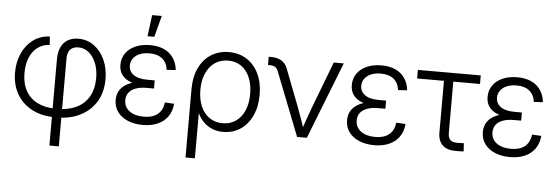

<svg xmlns="http://www.w3.org/2000/svg" viewBox="-56 -914 3772 1298"><g transform="rotate(5 1830.5 -265.5)"><path d="M313 204.1V-381.3Q313 -431.2 329.1 -464.6Q345.2 -498 375.2 -515.4Q405.3 -532.7 446.3 -532.7Q506.3 -532.7 552.7 -498.8Q599.1 -464.8 625.5 -406.7Q651.9 -348.6 651.9 -275.4Q651.9 -187 613 -123Q574.2 -59.1 505.4 -24.4Q436.5 10.3 346.2 10.3H333.5Q244.6 10.3 178.2 -24.2Q111.8 -58.6 75.2 -121.3Q38.6 -184.1 38.6 -269Q38.6 -339.8 64.9 -398.2Q91.3 -456.5 139.2 -492.2Q187 -527.8 252 -530.8L255.9 -473.6Q207 -471.2 172.6 -444.3Q138.2 -417.5 120.4 -372.6Q102.5 -327.6 102.5 -271Q102.5 -198.7 130.6 -148.9Q158.7 -99.1 210.7 -73.5Q262.7 -47.9 333.5 -47.9H346.2Q419.4 -47.9 473.9 -74Q528.3 -100.1 558.3 -151.6Q588.4 -203.1 588.4 -277.3Q588.4 -334.5 570.6 -378.9Q552.7 -423.3 522 -448.7Q491.2 -474.1 450.7 -474.1Q427.7 -474.1 411.1 -465.1Q394.5 -456.1 385.7 -438Q377 -419.9 377 -392.1V204.1Z M929.7 10.3Q872.1 10.3 827.6 -8.3Q783.2 -26.9 757.8 -61.3Q732.4 -95.7 732.4 -142.1Q732.4 -175.3 745.8 -200.9Q759.3 -226.6 785.2 -244.4Q811 -262.2 848.4 -271.5Q885.7 -280.8 934.1 -280.8H983.9V-241.7H932.6Q892.6 -241.7 861.8 -231Q831.1 -220.2 814.2 -199Q797.4 -177.7 797.4 -146Q797.4 -100.6 833.5 -73.2Q869.6 -45.9 931.2 -45.9Q972.7 -45.9 1001.2 -58.8Q1029.8 -71.8 1045.7 -95.9Q1061.5 -120.1 1065.4 -154.3L1128.4 -150.9Q1124 -99.1 1098.4 -63.2Q1072.8 -27.3 1029.5 -8.5Q986.3 10.3 929.7 10.3ZM937 -253.9Q889.2 -253.9 852.8 -262.5Q816.4 -271 792.2 -287.4Q768.1 -303.7 755.9 -327.4Q743.7 -351.1 743.7 -381.8Q743.7 -426.8 767.3 -460.4Q791 -494.1 833.7 -512.9Q876.5 -531.7 932.6 -531.7Q988.3 -531.7 1028.1 -513.2Q1067.9 -494.6 1091.3 -460.2Q1114.7 -425.8 1119.6 -378.9L1058.1 -375Q1052.7 -422.4 1020.8 -449.2Q988.8 -476.1 932.6 -476.1Q876 -476.1 841.8 -449.7Q807.6 -423.3 807.6 -381.8Q807.6 -343.8 839.8 -320.3Q872.1 -296.9 936.5 -296.9H983.9V-253.9ZM909.7 -590.3 928.2 -734.9H993.7L955.6 -590.3Z M1236.8 204.1V-261.7Q1236.8 -343.3 1265.9 -403.8Q1294.9 -464.4 1346.9 -497.8Q1398.9 -531.2 1467.8 -531.2Q1537.1 -531.2 1589.1 -497.8Q1641.1 -464.4 1670.2 -403.6Q1699.2 -342.8 1699.2 -261.2Q1699.2 -180.2 1670.7 -119.1Q1642.1 -58.1 1591.6 -24.2Q1541 9.8 1474.6 9.8Q1432.6 9.8 1398.9 -4.4Q1365.2 -18.6 1341.1 -43Q1316.9 -67.4 1302.2 -98.6H1300.3V204.1ZM1466.3 -48.3Q1517.6 -48.3 1555.4 -74.7Q1593.3 -101.1 1614 -148.9Q1634.8 -196.8 1634.8 -261.2Q1634.8 -325.2 1614.5 -373Q1594.2 -420.9 1556.6 -447.3Q1519 -473.6 1467.8 -473.6Q1416 -473.6 1377.4 -446.8Q1338.9 -419.9 1317.9 -372.3Q1296.9 -324.7 1296.9 -261.2Q1296.9 -196.8 1317.6 -148.9Q1338.4 -101.1 1376.5 -74.7Q1414.6 -48.3 1466.3 -48.3Z M1976.1 0 1807.1 -430.7Q1799.3 -450.7 1785.9 -459Q1772.5 -467.3 1749.5 -467.3H1737.8V-523.4H1751Q1795.4 -523.4 1824 -506.6Q1852.5 -489.7 1865.7 -455.1L1963.4 -201.2Q1978.5 -161.6 1991.9 -122.6Q2005.4 -83.5 2018.6 -44.9H2001.5Q2015.1 -83.5 2028.6 -122.8Q2042 -162.1 2056.6 -201.2L2179.2 -522.5H2247.1L2042.5 0Z M2500 10.3Q2442.4 10.3 2397.9 -8.3Q2353.5 -26.9 2328.1 -61.3Q2302.7 -95.7 2302.7 -142.1Q2302.7 -175.3 2316.2 -200.9Q2329.6 -226.6 2355.5 -244.4Q2381.3 -262.2 2418.7 -271.5Q2456.1 -280.8 2504.4 -280.8H2554.2V-241.7H2502.9Q2462.9 -241.7 2432.1 -231Q2401.4 -220.2 2384.5 -199Q2367.7 -177.7 2367.7 -146Q2367.7 -100.6 2403.8 -73.2Q2439.9 -45.9 2501.5 -45.9Q2543 -45.9 2571.5 -58.8Q2600.1 -71.8 2616 -95.9Q2631.8 -120.1 2635.7 -154.3L2698.7 -150.9Q2694.3 -99.1 2668.7 -63.2Q2643.1 -27.3 2599.9 -8.5Q2556.6 10.3 2500 10.3ZM2507.3 -253.9Q2459.5 -253.9 2423.1 -262.5Q2386.7 -271 2362.5 -287.4Q2338.4 -303.7 2326.2 -327.4Q2314 -351.1 2314 -381.8Q2314 -426.8 2337.6 -460.4Q2361.3 -494.1 2404.1 -512.9Q2446.8 -531.7 2502.9 -531.7Q2558.6 -531.7 2598.4 -513.2Q2638.2 -494.6 2661.6 -460.2Q2685.1 -425.8 2689.9 -378.9L2628.4 -375Q2623 -422.4 2591.1 -449.2Q2559.1 -476.1 2502.9 -476.1Q2446.3 -476.1 2412.1 -449.7Q2377.9 -423.3 2377.9 -381.8Q2377.9 -343.8 2410.2 -320.3Q2442.4 -296.9 2506.8 -296.9H2554.2V-253.9Z M3056.6 1Q2995.1 2 2963.6 -27.3Q2932.1 -56.6 2932.1 -113.3V-464.4H2750V-522.5H3176.8V-464.4H2995.6V-118.7Q2995.6 -84.5 3010.7 -69.3Q3025.9 -54.2 3060.5 -54.7Q3071.3 -54.7 3082 -55.2Q3092.8 -55.7 3103 -56.2L3106.4 -0.5Q3094.7 0 3082 0.5Q3069.3 1 3056.6 1Z M3421.4 10.3Q3363.8 10.3 3319.3 -8.3Q3274.9 -26.9 3249.5 -61.3Q3224.1 -95.7 3224.1 -142.1Q3224.1 -175.3 3237.5 -200.9Q3251 -226.6 3276.9 -244.4Q3302.7 -262.2 3340.1 -271.5Q3377.4 -280.8 3425.8 -280.8H3475.6V-241.7H3424.3Q3384.3 -241.7 3353.5 -231Q3322.8 -220.2 3305.9 -199Q3289.1 -177.7 3289.1 -146Q3289.1 -100.6 3325.2 -73.2Q3361.3 -45.9 3422.9 -45.9Q3464.4 -45.9 3492.9 -58.8Q3521.5 -71.8 3537.4 -95.9Q3553.2 -120.1 3557.1 -154.3L3620.1 -150.9Q3615.7 -99.1 3590.1 -63.2Q3564.5 -27.3 3521.2 -8.5Q3478 10.3 3421.4 10.3ZM3428.7 -253.9Q3380.9 -253.9 3344.5 -262.5Q3308.1 -271 3283.9 -287.4Q3259.8 -303.7 3247.6 -327.4Q3235.4 -351.1 3235.4 -381.8Q3235.4 -426.8 3259 -460.4Q3282.7 -494.1 3325.4 -512.9Q3368.2 -531.7 3424.3 -531.7Q3480 -531.7 3519.8 -513.2Q3559.6 -494.6 3583 -460.2Q3606.4 -425.8 3611.3 -378.9L3549.8 -375Q3544.4 -422.4 3512.5 -449.2Q3480.5 -476.1 3424.3 -476.1Q3367.7 -476.1 3333.5 -449.7Q3299.3 -423.3 3299.3 -381.8Q3299.3 -343.8 3331.5 -320.3Q3363.8 -296.9 3428.2 -296.9H3475.6V-253.9Z"/></g></svg>

Font: Inter 28pt Light
Style: Regular
Weight: 300
Designer: Rasmus Andersson
Foundry: rsms
Version: Version 4.001;git-66647c0bb